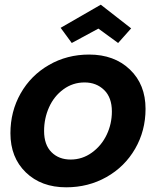

<svg xmlns="http://www.w3.org/2000/svg" viewBox="-20 -798 678 827"><path d="M606.9 -329.1Q606.9 -234.9 562 -157.2Q517.1 -79.6 438.7 -35.4Q360.4 8.8 265.1 8.8Q157.7 8.8 91.3 -55.4Q24.9 -119.6 24.9 -224.1Q24.9 -317.9 68.8 -395.5Q112.8 -473.1 190.7 -518.1Q268.6 -563 363.8 -563Q472.2 -563 539.6 -498.5Q606.9 -434.1 606.9 -329.1ZM169.9 -233.9Q169.9 -174.3 201.7 -142.6Q233.4 -110.8 284.2 -110.8Q334.5 -110.8 375.7 -140.6Q417 -170.4 439.5 -217.5Q461.9 -264.6 461.9 -317.9Q461.9 -377.9 428.5 -410.4Q395 -442.9 344.2 -442.9Q293.5 -442.9 252.9 -413.1Q212.4 -383.3 191.2 -335.7Q169.9 -288.1 169.9 -233.9ZM414.1 -777.8 544.9 -675.8 488.8 -612.8 403.8 -674.8 289.1 -612.8 241.2 -678.2Z"/></svg>

Font: SVN-Poppins SemiBold
Style: Italic
Weight: 600
Italic angle: -10°
Designer: Ninad Kale (Devanagari), Jonny Pinhorn (Latin)
Foundry: Indian Type Foundry
Version: Version 3.002 2017